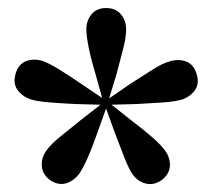

<svg xmlns="http://www.w3.org/2000/svg" viewBox="-20 -853 527 478"><path d="M238 -596 218 -668Q206 -708 200.5 -736Q195 -764 195 -780Q195 -802 208 -817.5Q221 -833 244 -833Q268 -833 281 -817.5Q294 -802 294 -780Q294 -760 287 -733Q280 -706 270 -668L248 -596ZM243 -592 168 -594Q126 -596 98.5 -598.5Q71 -601 55 -606Q34 -614 23 -630Q12 -646 19 -670Q26 -694 45.5 -701Q65 -708 87 -701Q103 -695 127.5 -680Q152 -665 184 -643L245 -602ZM248 -594 223 -524Q209 -484 197.5 -458.5Q186 -433 177 -420Q163 -402 144 -396.5Q125 -391 104 -405Q85 -420 84 -440.5Q83 -461 96 -479Q107 -494 129 -512Q151 -530 181 -554L240 -600ZM248 -600 306 -554Q339 -529 360 -510.5Q381 -492 391 -478Q404 -460 403 -440Q402 -420 383 -405Q363 -391 343 -396Q323 -401 310 -419Q300 -434 289.5 -461Q279 -488 265 -525L240 -594ZM243 -602 304 -644Q338 -666 362 -681Q386 -696 402 -700Q424 -707 443 -700Q462 -693 469 -670Q477 -646 466 -629.5Q455 -613 433 -605Q414 -600 386.5 -598Q359 -596 320 -594L245 -592Z"/></svg>

Font: Noto Serif SC ExtraLight ExtraBold
Style: Regular
Weight: 800
Version: Version 2.002-H1;hotconv 1.1.0;makeotfexe 2.6.0